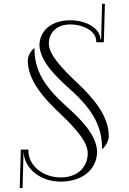

<svg xmlns="http://www.w3.org/2000/svg" viewBox="-20 -672 680 1014"><path d="M162 -418.7C142.5 -402.9 126.8 -377.3 126.8 -352.2C126.8 -245.5 214.3 -150.6 298 -71.5C374.8 1.1 443.3 75.7 443.3 136.8C443.3 213.8 386.4 265.1 301.1 265.1C205.9 265.1 130 202 130 124V118H90L84.2 321.4H99.2L104.2 133.9L104.9 133.5C109.8 219.6 194.7 287.2 300 287.2C415.8 287.2 493 222.6 493 125.8C487 37.1 406.6 -41.8 333.6 -107.6C211.9 -217.1 162 -299.6 162 -418.7ZM519.3 116C538.8 100.2 554.5 71.6 554.5 46.5C554.5 -60.2 472 -155.1 388.3 -234.2C311.5 -306.8 238 -381.4 238 -442.5C238 -502.7 282.9 -542.9 350.2 -542.9C426.4 -542.9 488.3 -503.4 488.3 -454.7V-448.7H528.3L534.1 -652.1H519.1L514 -465L510 -464C510 -519.7 438.9 -564.9 351.3 -564.9C253.5 -564.9 188.3 -511.5 188.3 -431.5C194.3 -342.8 279.7 -263.9 352.8 -198C473.6 -89.3 519.3 -1.7 519.3 116Z"/></svg>

Font: Galberik
Style: Regular
Weight: 400
Designer: Gluk
Foundry: Gluk
Version: Version 0.50